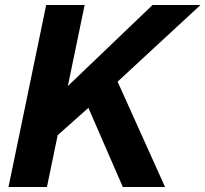

<svg xmlns="http://www.w3.org/2000/svg" viewBox="-20 -749 823 769"><path d="M472 0 334 -317 198 -196 241 -394 591 -729H783L451 -422L641 0ZM14 0 165 -729H319L168 0Z"/></svg>

Font: Mona Sans ExtraLight
Style: Bold Italic
Weight: 700
Italic angle: -11.6951°
Version: Version 2.000